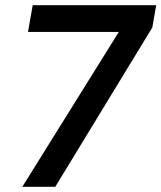

<svg xmlns="http://www.w3.org/2000/svg" viewBox="-20 -720 622 740"><path d="M66 0 438 -597H88L106 -700H582L567 -614L193 0Z"/></svg>

Font: DM Sans 28pt SemiBold
Style: Italic
Weight: 600
Italic angle: -10°
Version: Version 4.004;gftools[0.9.30]